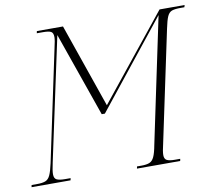

<svg xmlns="http://www.w3.org/2000/svg" viewBox="-96 -806 1009 897"><g transform="rotate(-10 409.0 -357.0)"><path d="M-17 0 -15 -10H12Q36 -10 50.5 -15.5Q65 -21 73.5 -39.5Q82 -58 90 -95L201 -619Q210 -657 210 -672Q210 -692 199.5 -698Q189 -704 161 -704H132L134 -714H258L396 -316L716 -714H835L832 -704H815Q787 -704 773 -699Q759 -694 751 -676.5Q743 -659 735 -620L624 -95Q615 -58 615 -41Q615 -22 627 -16Q639 -10 664 -10H690L688 0H483L485 -10H506Q530 -10 544 -15.5Q558 -21 566.5 -39Q575 -57 582 -95L707 -689L380 -279H365L225 -679L100 -95Q92 -59 92 -42Q92 -22 104.5 -16Q117 -10 144 -10H170L168 0Z"/></g></svg>

Font: Noto Serif Display Condensed ExtraLight
Style: Italic
Weight: 200
Width: 3
Italic angle: -12°
Designer: Monotype Design Team
Foundry: Monotype Imaging Inc.
Version: Version 2.009